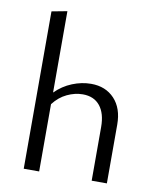

<svg xmlns="http://www.w3.org/2000/svg" viewBox="-81 -781 699 846"><g transform="rotate(10 268.0 -358.5)"><path d="M455 -263V0H387V-240Q387 -301 360 -334.5Q333 -368 283 -368Q248 -368 213 -351.5Q178 -335 152 -301V0H83V-704L152 -717V-353Q185 -386 227 -403Q269 -420 311 -420Q376 -420 415.5 -378Q455 -336 455 -263Z"/></g></svg>

Font: Ysabeau
Style: Regular
Weight: 400
Designer: Christian Thalmann (Catharsis Fonts)
Version: Version 0.003